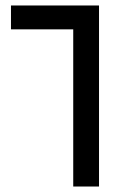

<svg xmlns="http://www.w3.org/2000/svg" viewBox="-20 -680 492 700"><path d="M247 -573H20V-660H341V0H247Z"/></svg>

Font: sheba-seeBold
Style: Regular
Weight: 600
Designer: Mohamed Galeb, the designers
Foundry: Kief Type Foundry
Version: Version 2.010; ttfautohint (v1.5.33-1714) -l 8 -r 50 -G 200 